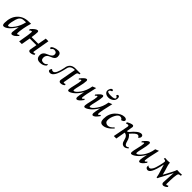

<svg xmlns="http://www.w3.org/2000/svg" viewBox="493 -2543 4371 4371"><g transform="rotate(45 2678.5 -357.5)"><path d="M141.6 -70.3Q187 -70.3 262.2 -175.3Q337.4 -280.3 366.2 -418.9Q322.3 -418 287.1 -413.1Q190.9 -408.2 156 -291Q121.1 -173.8 121.1 -106.4Q121.1 -70.3 141.6 -70.3ZM335 9.8Q301.3 9.8 301.3 -41Q308.1 -122.1 328.6 -220.7Q177.2 9.8 67.4 9.8Q27.8 9.8 27.8 -63Q27.8 -251.5 130.4 -362.1Q232.9 -472.7 407.2 -472.7Q454.6 -472.7 470.7 -475.1Q439 -371.6 420.4 -269.8Q401.9 -168 401.9 -113.8Q401.9 -84.5 416 -84.5Q432.6 -84.5 463.9 -107.9L476.6 -88.9Q395.5 9.8 335 9.8Z M918.5 8.3Q870.1 3.9 870.1 -37.6Q870.1 -44.4 900.4 -216.3H685.5Q659.7 -58.1 647.9 0H562Q612.8 -280.3 612.8 -349.1Q612.8 -367.2 601.1 -367.2Q579.6 -367.2 542 -334L536.1 -369.6Q630.4 -477.5 684.1 -477.5Q711.9 -477.5 711.9 -441.4Q711.9 -387.7 693.8 -269H909.7L945.8 -472.7H1031.2Q962.4 -76.2 961.4 -67.4Q961.4 -50.3 978.5 -50.3Q993.2 -50.3 1020 -63L1029.3 -34.2Q989.3 3.9 918.5 8.3Z M1234.4 9.8Q1114.3 9.8 1114.3 -111.8Q1114.3 -207 1230 -249Q1345.7 -291 1345.7 -359.9Q1345.7 -429.7 1266.6 -429.7Q1221.7 -429.7 1196.8 -382.8Q1164.1 -383.3 1164.1 -404.3Q1164.1 -430.7 1221.2 -456.5Q1278.3 -482.4 1339.8 -482.4Q1431.2 -482.4 1431.2 -376Q1431.2 -295.4 1321.8 -258.5Q1212.4 -221.7 1212.4 -127.9Q1212.4 -45.4 1293 -45.4Q1358.4 -45.4 1385.3 -96.2Q1398.4 -88.4 1398.4 -68.4Q1398.4 -45.9 1351.6 -18.1Q1304.7 9.8 1234.4 9.8Z M1566.4 14.6Q1509.3 10.7 1509.3 -25.9V-30.8Q1514.6 -60.5 1538.6 -86.9Q1550.8 -59.1 1594.2 -59.1Q1634.3 -61.5 1665.8 -127.7Q1697.3 -193.8 1717.3 -299.3L1725.6 -344.2Q1760.7 -460.4 1887.2 -470.2H2067.4L2062 -438.5Q2027.3 -438.5 2007.8 -414.6Q1999 -404.3 1989.3 -347.7Q1938 -70.8 1938 -66.9Q1938 -48.8 1954.6 -48.8Q1969.2 -48.8 1996.1 -61.5L2005.4 -32.7Q1965.3 9.3 1899.4 9.8Q1850.1 9.3 1850.1 -42.5Q1850.6 -46.9 1850.8 -51Q1851.1 -55.2 1920.4 -437Q1778.8 -437 1758.8 -323.2Q1719.2 -138.2 1672.6 -61.8Q1626 14.6 1566.4 14.6Z M2423.3 9.8Q2392.6 9.8 2392.6 -42Q2395 -97.7 2425.8 -226.6Q2346.7 -101.6 2274.7 -45.9Q2202.6 9.8 2159.7 9.8Q2133.3 9.8 2133.3 -31.2Q2134.8 -73.2 2163.1 -187.3Q2191.4 -301.3 2193.4 -355.5Q2193.4 -370.1 2191.2 -374.3Q2189 -378.4 2182.1 -378.4Q2167 -378.4 2134.8 -342.3L2121.1 -365.7Q2212.9 -482.4 2257.8 -482.4Q2269.5 -482.4 2277.1 -472.2Q2284.7 -461.9 2284.7 -443.4Q2282.2 -371.6 2253.9 -257.1Q2225.6 -142.6 2224.1 -105.5Q2224.1 -79.6 2237.3 -79.6Q2285.2 -79.6 2363.8 -188.7Q2442.4 -297.9 2467.3 -453.6L2553.7 -488.3Q2482.9 -191.4 2480.5 -114.7Q2480.5 -92.3 2493.7 -92.3Q2509.8 -92.3 2541.5 -130.9L2556.2 -106.4Q2474.1 9.8 2423.3 9.8Z M2942.4 9.8Q2911.6 9.8 2911.6 -42Q2914.1 -97.7 2944.8 -226.6Q2865.7 -101.6 2793.7 -45.9Q2721.7 9.8 2678.7 9.8Q2652.3 9.8 2652.3 -31.2Q2653.8 -73.2 2682.1 -187.3Q2710.4 -301.3 2712.4 -355.5Q2712.4 -370.1 2710.2 -374.3Q2708 -378.4 2701.2 -378.4Q2686 -378.4 2653.8 -342.3L2640.1 -365.7Q2731.9 -482.4 2776.9 -482.4Q2788.6 -482.4 2796.1 -472.2Q2803.7 -461.9 2803.7 -443.4Q2801.3 -371.6 2772.9 -257.1Q2744.6 -142.6 2743.2 -105.5Q2743.2 -79.6 2756.3 -79.6Q2804.2 -79.6 2882.8 -188.7Q2961.4 -297.9 2986.3 -453.6L3072.8 -488.3Q3002 -191.4 2999.5 -114.7Q2999.5 -92.3 3012.7 -92.3Q3028.8 -92.3 3060.5 -130.9L3075.2 -106.4Q2993.2 9.8 2942.4 9.8ZM2900.4 -530.3Q2844.2 -530.3 2808.1 -558.3Q2772 -586.4 2772 -627.4Q2772 -660.6 2791 -695.3Q2810.1 -730 2839.4 -730Q2863.3 -730 2863.3 -705.1Q2863.3 -699.2 2861.8 -691.9Q2804.7 -674.3 2800.8 -636.7Q2800.8 -600.1 2911.1 -600.1Q3029.3 -600.1 3036.6 -641.6L3037.1 -647.9Q3037.1 -677.2 2993.7 -691.9Q3000.5 -730 3029.8 -730Q3048.3 -730 3058.3 -714.4Q3068.4 -698.7 3068.4 -671.4Q3068.4 -606 3015.9 -568.1Q2963.4 -530.3 2900.4 -530.3Z M3255.9 9.8Q3164.6 9.8 3164.6 -108.9Q3164.6 -277.3 3267.1 -379.9Q3369.6 -482.4 3476.6 -482.4Q3506.3 -482.4 3526.4 -469Q3546.4 -455.6 3546.4 -437Q3546.4 -393.1 3469.7 -373Q3456.5 -418.5 3397.9 -418.5Q3345.7 -418.5 3299.1 -330.6Q3252.4 -242.7 3252.4 -157.7Q3252.4 -112.8 3278.3 -90.6Q3304.2 -68.4 3344.7 -68.4Q3411.6 -68.4 3483.9 -152.3L3503.4 -134.3Q3375.5 9.8 3255.9 9.8Z M3950.7 9.8Q3865.7 9.8 3842 -105.5Q3818.4 -220.7 3730 -229.5L3689.9 0H3609.4L3680.2 -365.2Q3681.6 -375 3681.6 -383.3Q3681.6 -411.1 3655.3 -411.1Q3636.2 -411.1 3604 -397L3596.7 -431.6Q3685.5 -484.4 3737.3 -484.4Q3748 -484.4 3757.6 -473.9Q3767.1 -463.4 3767.1 -445.3Q3767.1 -438 3740.7 -288.6Q3768.1 -288.6 3789.6 -309.6Q3929.2 -482.4 4019.5 -482.4Q4069.8 -479.5 4069.8 -430.7Q4069.8 -397 4028.3 -361.3Q4011.7 -407.2 3973.6 -407.2Q3925.3 -407.2 3815.9 -279.8Q3885.3 -229.5 3908.4 -132.3Q3931.6 -35.2 3976.1 -35.2Q3999 -35.2 4035.2 -59.6L4049.3 -42Q3997.1 9.8 3950.7 9.8Z M4445.3 9.8Q4414.6 9.8 4414.6 -42Q4417 -97.7 4447.8 -226.6Q4368.7 -101.6 4296.6 -45.9Q4224.6 9.8 4181.6 9.8Q4155.3 9.8 4155.3 -31.2Q4156.7 -73.2 4185.1 -187.3Q4213.4 -301.3 4215.3 -355.5Q4215.3 -370.1 4213.1 -374.3Q4210.9 -378.4 4204.1 -378.4Q4189 -378.4 4156.7 -342.3L4143.1 -365.7Q4234.9 -482.4 4279.8 -482.4Q4291.5 -482.4 4299.1 -472.2Q4306.6 -461.9 4306.6 -443.4Q4304.2 -371.6 4275.9 -257.1Q4247.6 -142.6 4246.1 -105.5Q4246.1 -79.6 4259.3 -79.6Q4307.1 -79.6 4385.7 -188.7Q4464.4 -297.9 4489.3 -453.6L4575.7 -488.3Q4504.9 -191.4 4502.4 -114.7Q4502.4 -92.3 4515.6 -92.3Q4531.7 -92.3 4563.5 -130.9L4578.1 -106.4Q4496.1 9.8 4445.3 9.8Z M4699.7 7.3Q4643.1 0 4637.7 -46.9Q4637.7 -66.4 4643.1 -86.9Q4657.2 -58.6 4697.3 -58.6Q4729 -58.6 4763.2 -115.2Q4792.5 -164.6 4817.6 -273.2Q4842.8 -381.8 4842.8 -403.8Q4842.8 -422.4 4828.4 -430.7Q4814 -439 4780.8 -439L4786.6 -473.6Q4846.7 -469.2 4866.7 -469.2Q4878.4 -469.2 4943.8 -473.6L4942.9 -460.9Q4942.9 -414.1 4995.1 -259.3Q5011.7 -198.7 5019.5 -164.1L5108.9 -328.6Q5171.9 -447.8 5174.3 -473.6Q5224.1 -470.2 5254.4 -470.2Q5285.2 -470.2 5332.5 -473.6L5326.2 -438Q5274.9 -438 5260.3 -415.5Q5245.6 -393.1 5237.5 -302.5Q5229.5 -211.9 5229.5 -80.6L5230 -76.7Q5231.9 -60.5 5245.1 -60.5Q5262.7 -63 5288.1 -79.1L5301.3 -51.8Q5266.6 -8.8 5207 4.4Q5157.2 4.4 5150.9 -40.5L5150.4 -56.6Q5150.9 -73.2 5169.4 -369.1L5040 -118.7Q5008.3 -68.4 4990.7 -22.5H4962.9Q4961.9 -46.4 4946.3 -108.9L4874 -346.2L4870.6 -333Q4831.5 -141.1 4784.7 -59.1Q4746.6 7.3 4699.7 7.3Z"/></g></svg>

Font: Kelvinch
Style: Italic
Weight: 400
Italic angle: -10°
Designer: Paul James Miller
Foundry: High-Logic / Made with FontCreator
Version: Version 3.40;July 22, 2017;FontCreator 11.0.0.2388 64-bit